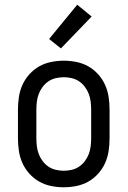

<svg xmlns="http://www.w3.org/2000/svg" viewBox="-20 -785 540 813"><path d="M250 8Q223 8 196 2.5Q169 -3 146 -16Q123 -29 104.5 -49.5Q86 -70 75 -94.5Q64 -119 60 -146Q56 -173 56 -200V-320Q56 -347 60 -374Q64 -401 75 -425.5Q86 -450 104.5 -470.5Q123 -491 146 -504Q169 -517 196 -522.5Q223 -528 250 -528Q277 -528 304 -522.5Q331 -517 354 -504Q377 -491 395.5 -470.5Q414 -450 425 -425.5Q436 -401 440 -374Q444 -347 444 -320V-200Q444 -173 440 -146Q436 -119 425 -94.5Q414 -70 395.5 -49.5Q377 -29 354 -16Q331 -3 304 2.5Q277 8 250 8ZM250 -62Q267 -62 284 -66Q301 -70 315 -79.5Q329 -89 339.5 -103Q350 -117 356 -133Q362 -149 364 -166Q366 -183 366 -200V-320Q366 -337 364 -354Q362 -371 356 -387Q350 -403 339.5 -417Q329 -431 315 -440.5Q301 -450 284 -454Q267 -458 250 -458Q233 -458 216 -454Q199 -450 185 -440.5Q171 -431 160.5 -417Q150 -403 144 -387Q138 -371 136 -354Q134 -337 134 -320V-200Q134 -183 136 -166Q138 -149 144 -133Q150 -117 160.5 -103Q171 -89 185 -79.5Q199 -70 216 -66Q233 -62 250 -62ZM238 -580 188 -620 307 -765 368 -715Z"/></svg>

Font: Iosevka Algr
Style: Regular
Weight: 400
Monospace: yes
Designer: Belleve Invis
Foundry: Belleve Invis
Version: Version 26.0.2; ttfautohint (v1.8.3)